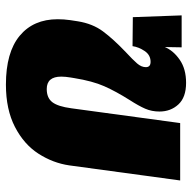

<svg xmlns="http://www.w3.org/2000/svg" viewBox="-20 -611 649 649"><g transform="rotate(90 304.5 -286.5)"><path d="M590 -571 539 -196Q531 -141 499.5 -92Q468 -43 409 -12.5Q350 18 266 18Q157 18 101 -28.5Q45 -75 45 -157Q45 -178 48 -199L52 -225Q60 -275 86 -310Q112 -345 156 -387Q182 -411 194.5 -425.5Q207 -440 207 -455Q207 -471 189 -471Q166 -471 152.5 -451Q139 -431 136 -410L38 -411L32 -576H140L139 -519Q151 -548 182 -569.5Q213 -591 260 -591Q309 -591 333 -565Q357 -539 357 -501Q357 -475 347.5 -453Q338 -431 318 -400Q289 -354 271.5 -314.5Q254 -275 244 -213L242 -201Q239 -183 239 -169Q239 -120 281 -120Q311 -120 325.5 -139Q340 -158 346 -203L396 -571Z"/></g></svg>

Font: FiraGO Heavy
Style: Italic
Weight: 900
Italic angle: -8°
Designer: bBox Type GmbH
Foundry: bBox Type GmbH
Version: Version 1.001